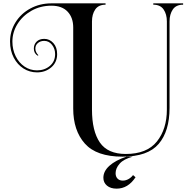

<svg xmlns="http://www.w3.org/2000/svg" viewBox="-20 -816 1133 1146"><path d="M417 -168V-652Q417 -711 383.5 -746.5Q350 -782 287 -782Q221 -782 168 -752Q115 -722 84.5 -673Q54 -624 54 -568Q54 -520 73.5 -480.5Q93 -441 126.5 -418.5Q160 -396 201 -396Q246 -396 277.5 -422.5Q309 -449 309 -493Q309 -525 290.5 -548.5Q272 -572 244 -572Q221 -572 206 -559Q191 -546 191 -526Q191 -514 196.5 -503.5Q202 -493 209 -487L206 -483Q182 -497 182 -526Q182 -551 198.5 -567.5Q215 -584 244 -584Q276 -584 298.5 -559Q321 -534 321 -493Q321 -444 286 -414Q251 -384 201 -384Q157 -384 120.5 -407Q84 -430 62 -472Q40 -514 40 -568Q40 -630 72.5 -682.5Q105 -735 161.5 -765.5Q218 -796 287 -796H610V-788Q568 -788 548.5 -759.5Q529 -731 529 -688V-162Q529 -34 576 34.5Q623 103 731 103Q857 103 916.5 28.5Q976 -46 976 -162V-688Q976 -731 956.5 -759.5Q937 -788 895 -788V-796H1073V-788Q1031 -788 1011.5 -759.5Q992 -731 992 -688V-172Q992 -33 927 43Q862 119 711 119Q556 119 486.5 41Q417 -37 417 -168ZM670 218Q670 238 681.5 250Q693 262 713 262Q731 262 747.5 252.5Q764 243 774 229L789 242Q744 310 676 310Q640 310 618.5 292Q597 274 597 245Q597 206 633 173.5Q669 141 735 119H773Q719 133 694.5 160.5Q670 188 670 218Z"/></svg>

Font: Myanmar April Display
Style: Regular
Weight: 400
Designer: Khon Soe Zaw Thu
Foundry: Myanmar OS
Version: Version 2.50 April 12, 2019